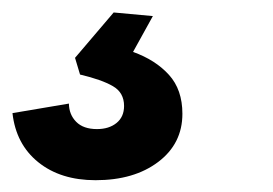

<svg xmlns="http://www.w3.org/2000/svg" viewBox="-66 -40 446 314"><path d="M90.3 254.7Q33.1 254.7 -3.4 225.3Q-39.9 195.9 -45.6 145L46.7 129.4Q46.9 147.3 58.6 159.2Q70.3 171.1 92.6 171.1Q112.3 171.1 124.6 161.1Q136.9 151.1 136.9 133.3Q136.9 111.4 118.6 100.9Q100.4 90.3 64.9 81.9L56.7 54.6L119.9 -19.6L184 -13.7L151.6 44.9Q188.3 58.1 210.3 82.4Q232.3 106.6 232.3 146.1Q232.3 194.9 192.8 224.8Q153.3 254.7 90.3 254.7Z"/></svg>

Font: Mona Sans ExtraLight
Style: Italic
Weight: 200
Italic angle: -11.6951°
Designer: Deni Anggara
Foundry: GitHub
Version: Version 2.000